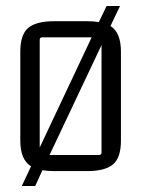

<svg xmlns="http://www.w3.org/2000/svg" viewBox="-20 -567 473 643"><path d="M48 -96V-394Q48 -451 74.5 -473.5Q101 -496 162 -496H271Q293 -496 311 -493L337 -547H382L350 -480Q385 -458 385 -394V-96Q385 -39 358.5 -16.5Q332 6 271 6H162Q140 6 122 3L98 56H53L84 -10Q48 -32 48 -96ZM113 -434V-73L287 -442H122Q113 -442 113 -434ZM320 -56V-416L146 -48H311Q320 -48 320 -56Z"/></svg>

Font: Gemunu Libre Light
Style: Regular
Weight: 300
Designer: Puspanada Ekanayake, Sola Matas, Pathum Egodawatta, Kosala Senevirathne
Foundry: mooniak
Version: Version 1.100